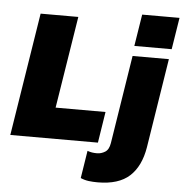

<svg xmlns="http://www.w3.org/2000/svg" viewBox="-62 -810 1047 1096"><g transform="rotate(5 461.0 -262.0)"><path d="M18 0ZM18 0 130 -705H346L262 -178H548L520 0ZM679 -568 708 -750H922L893 -568ZM538 226Q511 226 487 223Q463 220 440 210L465 52Q479 57 491.5 59Q504 61 520 61Q544 61 566 47.5Q588 34 594 -4L674 -510H882L801 2Q783 112 720.5 169Q658 226 538 226Z"/></g></svg>

Font: Winston Black
Style: Italic
Weight: 900
Italic angle: -9°
Designer: Original fonts by Vernon Adams / Changes by Cristiano Sobral
Foundry: VOriginal fonts by Vernon Adams / Changes by Cristiano Sobral
Version: Version 2.503;July 17, 2020;FontCreator 13.0.0.2655 64-bit